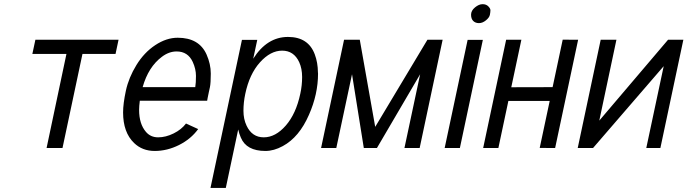

<svg xmlns="http://www.w3.org/2000/svg" viewBox="-20 -717 3330 930"><path d="M151.4 -524.4H554.2L539.6 -455.6H379.4L282.7 0H205.6L301.8 -455.6H136.7Z M670.9 -294.9H925.8Q929.2 -315.9 929.2 -349.4Q929.2 -382.8 913.6 -417Q890.1 -467.8 835.4 -467.8Q798.3 -467.8 764.2 -441.9Q698.7 -393.1 670.9 -294.9ZM657.2 -229Q653.8 -202.6 653.8 -184.6Q653.8 -116.7 687 -78.1Q709.5 -51.8 746.1 -51.8Q782.7 -51.8 820.8 -70.6Q858.9 -89.4 880.9 -118.7L939.9 -91.8Q904.8 -43.5 847.2 -14.6Q789.6 14.2 729.5 14.2Q669.4 14.2 629.4 -24.4Q576.2 -75.7 576.2 -172.4Q576.2 -214.8 589.8 -278.1Q603.5 -341.3 640.9 -402.1Q678.2 -462.9 732.2 -498.5Q786.1 -534.2 840.8 -534.2Q944.3 -534.2 980.5 -453.1Q1001 -406.7 1001 -360.8Q1001 -314.9 996.8 -294.7Q992.7 -274.4 991.7 -271.5Q987.3 -252.9 985.6 -241.7Q983.9 -230.5 983.4 -229Z M1520 -366.2 1520.5 -360.4Q1520.5 -260.7 1476.6 -161.1Q1429.2 -52.2 1349.6 -9.3Q1306.6 14.2 1265.6 14.2Q1173.3 14.2 1146.5 -50.8Q1138.7 -68.4 1133.8 -89.8L1073.7 193.4H999.5L1151.9 -523.9H1226.1L1206.5 -432.6Q1273.4 -538.1 1375 -538.1Q1473.6 -538.1 1504.9 -453.1Q1519.5 -414.1 1520 -366.2ZM1434.6 -263.2Q1443.4 -303.2 1443.4 -344Q1443.4 -384.8 1429.2 -416Q1403.3 -471.7 1346.7 -471.7Q1290 -471.7 1239 -414.8Q1188 -357.9 1168 -262.2Q1159.2 -220.7 1159.2 -180.4Q1159.2 -140.1 1174.3 -108.4Q1200.7 -51.8 1257.6 -51.8Q1314.5 -51.8 1364.3 -108.9Q1414.1 -166 1434.6 -263.2Z M1535.2 0 1646.5 -524.4H1722.7L1797.4 -102.5L2050.3 -524.4H2124L2012.7 0H1939L2015.1 -357.4L1805.7 0H1742.2L1685.1 -357.4L1608.9 0Z M2245.1 -523.9H2318.8L2207.5 0H2133.8ZM2300 -605Q2282.7 -605 2272.2 -615.5Q2261.7 -626 2261.7 -645.8Q2261.7 -665.5 2280.8 -681.2Q2299.8 -696.8 2317.4 -696.8Q2335 -696.8 2345.2 -686.3Q2355.5 -675.8 2355.5 -667.5Q2355.5 -659.2 2353 -645.8Q2350.6 -632.3 2334 -618.7Q2317.4 -605 2300 -605Z M2431.6 -524.4H2505.4L2456.5 -294.4L2656.7 -294.9L2705.6 -524.9L2780.3 -524.4L2668.9 0L2594.2 -0.5L2642.6 -228H2442.4L2394 0H2320.3Z M2889.6 -524.4H2965.8L2882.8 -132.8L3215.8 -524.4H3290L3178.7 0H3110.4L3194.8 -396.5L2852.5 0H2778.3Z"/></svg>

Font: Tuffy
Style: Italic
Weight: 400
Italic angle: -12°
Designer: Thatcher Ulrich, Karoly Barta and Michael Everson
Version: Version 001.271